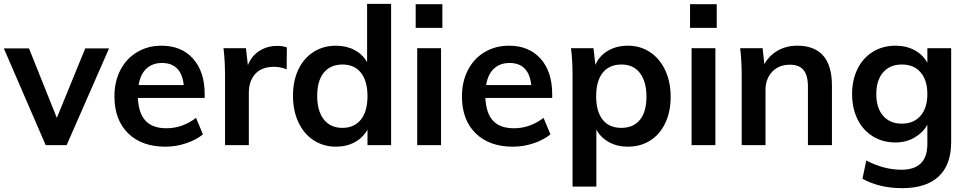

<svg xmlns="http://www.w3.org/2000/svg" viewBox="-22 -756 5041 1000"><path d="M422 -504H546L325 0H216L-2 -504H129L274 -142Z M1044 -246H696Q700 -165 736.5 -126.5Q773 -88 845 -88Q928 -88 999 -142L1035 -56Q999 -27 946.5 -9.5Q894 8 840 8Q716 8 645 -62Q574 -132 574 -254Q574 -331 605 -391Q636 -451 692 -484.5Q748 -518 819 -518Q923 -518 983.5 -450.5Q1044 -383 1044 -265ZM700 -313H935Q929 -370 900.5 -399Q872 -428 822 -428Q772 -428 740.5 -398.5Q709 -369 700 -313Z M1472 -509 1471 -395Q1439 -408 1405 -408Q1341 -408 1307.5 -371Q1274 -334 1274 -273V0H1150V-362Q1150 -442 1142 -505H1259L1269 -416Q1288 -465 1329 -491Q1370 -517 1422 -517Q1451 -517 1472 -509Z M2015 -736V0H1892V-81Q1869 -39 1826 -15.5Q1783 8 1728 8Q1663 8 1612 -25Q1561 -58 1532.5 -118.5Q1504 -179 1504 -257Q1504 -335 1532 -394Q1560 -453 1611 -485.5Q1662 -518 1728 -518Q1782 -518 1824.5 -495.5Q1867 -473 1890 -432V-736ZM1892 -255Q1892 -334 1858 -377Q1824 -420 1762 -420Q1699 -420 1664.5 -377.5Q1630 -335 1630 -257Q1630 -178 1664.5 -134Q1699 -90 1761 -90Q1823 -90 1857.5 -133Q1892 -176 1892 -255Z M2151 0V-505H2275V0ZM2143 -734H2282V-611H2143Z M2854 -246H2506Q2510 -165 2546.5 -126.5Q2583 -88 2655 -88Q2738 -88 2809 -142L2845 -56Q2809 -27 2756.5 -9.5Q2704 8 2650 8Q2526 8 2455 -62Q2384 -132 2384 -254Q2384 -331 2415 -391Q2446 -451 2502 -484.5Q2558 -518 2629 -518Q2733 -518 2793.5 -450.5Q2854 -383 2854 -265ZM2510 -313H2745Q2739 -370 2710.5 -399Q2682 -428 2632 -428Q2582 -428 2550.5 -398.5Q2519 -369 2510 -313Z M3471 -252Q3471 -174 3443 -115Q3415 -56 3364.5 -24Q3314 8 3248 8Q3193 8 3150 -15.5Q3107 -39 3084 -81V216H2960V-362Q2960 -442 2952 -505H3069L3079 -418Q3099 -465 3144 -491.5Q3189 -518 3248 -518Q3313 -518 3363.5 -484.5Q3414 -451 3442.5 -390.5Q3471 -330 3471 -252ZM3345 -252Q3345 -331 3311 -375.5Q3277 -420 3215 -420Q3151 -420 3117 -377Q3083 -334 3083 -254Q3083 -175 3117 -132.5Q3151 -90 3214 -90Q3277 -90 3311 -132Q3345 -174 3345 -252Z M3580 0V-505H3704V0ZM3572 -734H3711V-611H3572Z M4311 -310V0H4186V-304Q4186 -364 4163 -391.5Q4140 -419 4092 -419Q4035 -419 4000 -382.5Q3965 -346 3965 -286V0H3841V-362Q3841 -442 3833 -505H3950L3959 -422Q3985 -468 4029.5 -493Q4074 -518 4130 -518Q4311 -518 4311 -310Z M4932 -505V-16Q4932 102 4867 163Q4802 224 4676 224Q4559 224 4470 175L4490 80Q4582 128 4673 128Q4808 128 4808 -6V-106Q4785 -65 4741 -39.5Q4697 -14 4642 -14Q4576 -14 4524.5 -45.5Q4473 -77 4444.5 -134.5Q4416 -192 4416 -266Q4416 -340 4444.5 -397.5Q4473 -455 4524.5 -486.5Q4576 -518 4642 -518Q4698 -518 4741.5 -494.5Q4785 -471 4808 -429V-505ZM4808 -266Q4808 -338 4773 -379Q4738 -420 4675 -420Q4613 -420 4577.5 -379Q4542 -338 4542 -266Q4542 -194 4577.5 -153Q4613 -112 4675 -112Q4737 -112 4772.5 -153Q4808 -194 4808 -266Z"/></svg>

Font: Muli-Bold
Style: Bold
Weight: 700
Version: Version 2.000